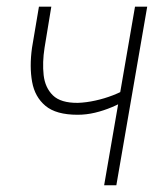

<svg xmlns="http://www.w3.org/2000/svg" viewBox="-20 -548 491 568"><path d="M415.5 -528.3 324.2 0H288.1L379.4 -528.3ZM360.8 -289.1 357.9 -254.9Q336.4 -241.7 311.5 -231.2Q286.6 -220.7 261 -214.6Q235.4 -208.5 209.5 -208.5Q146 -208.5 114.5 -234.9Q83 -261.2 75 -305.9Q66.9 -350.6 74.7 -406.7L95.2 -528.3H131.8L111.8 -406.7Q105 -363.3 109.1 -325.9Q113.3 -288.6 136.5 -265.9Q159.7 -243.2 210.4 -243.7Q235.4 -244.6 262 -250.5Q288.6 -256.3 314 -266.1Q339.4 -275.9 360.8 -289.1Z"/></svg>

Font: Roboto Condensed ExtraLight
Style: Italic
Weight: 250
Italic angle: -12°
Designer: Christian Robertson
Foundry: Google
Version: Version 3.008; 2023